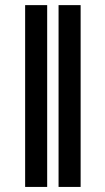

<svg xmlns="http://www.w3.org/2000/svg" viewBox="-20 -737 415 757"><path d="M166 -716.8V0H79.1V-716.8ZM297.9 -716.8V0H210.9V-716.8Z"/></svg>

Font: Inter Cardless Tabular Bold
Style: Bold
Weight: 700
Designer: Rasmus Andersson
Foundry: rsms
Version: Version 4.000;git-4fc901f